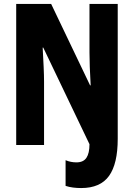

<svg xmlns="http://www.w3.org/2000/svg" viewBox="-20 -734 678 972"><path d="M391 218Q370 218 350 215.5Q330 213 312 207V77Q338 88 367 88Q402 88 417.5 65Q433 42 433 -4L199 -493H196Q199 -438 201 -394.5Q203 -351 203 -320V0H62V-714H239L436 -302H439Q433 -405 433 -469V-714H576V-31Q576 95 532 156.5Q488 218 391 218Z"/></svg>

Font: Noto Sans Arabic ExtCond ExtBd
Style: Regular
Weight: 800
Width: 2
Designer: Monotype Design Team, Nadine Chahine, Nizar Qandah and Khaled Hosny
Foundry: Monotype Imaging Inc.
Version: Version 2.012; ttfautohint (v1.8.4.7-5d5b)